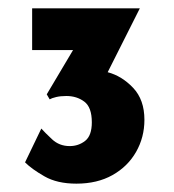

<svg xmlns="http://www.w3.org/2000/svg" viewBox="-20 -700 416 460"><path d="M163 -260Q117 -260 86.5 -277.5Q56 -295 40 -311L79 -392Q87 -383 104.5 -366.5Q122 -350 147 -350Q168 -350 184 -362.5Q200 -375 200 -407Q200 -443 182 -456.5Q164 -470 139 -470Q125 -470 114.5 -467.5Q104 -465 99 -462L92 -474L155 -580H57V-680H315L238 -527Q272 -518 299 -489.5Q326 -461 326 -413Q326 -371 306 -336Q286 -301 249.5 -280.5Q213 -260 163 -260Z"/></svg>

Font: Reem Kufi
Style: Bold
Weight: 700
Designer: Khaled Hosny
Version: Version 1.001